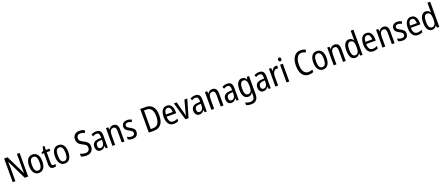

<svg xmlns="http://www.w3.org/2000/svg" viewBox="196 -2984 12641 5449"><g transform="rotate(-20 6517.0 -260.0)"><path d="M547 0H444L159 -585H155Q157 -546 159 -505Q161 -464 161 -426V0H80V-714H183L468 -136H471Q469 -174 467.5 -216.5Q466 -259 466 -294V-714H547Z M1073 -269Q1073 -141 1022 -65.5Q971 10 871 10Q777 10 724.5 -65.5Q672 -141 672 -269Q672 -402 723 -474.5Q774 -547 873 -547Q966 -547 1019.5 -476Q1073 -405 1073 -269ZM757 -269Q757 -169 785 -115.5Q813 -62 873 -62Q932 -62 960.5 -114.5Q989 -167 989 -269Q989 -370 960.5 -422.5Q932 -475 873 -475Q812 -475 784.5 -422.5Q757 -370 757 -269Z M1336 -62Q1350 -62 1365 -65Q1380 -68 1392 -72V-6Q1377 1 1356.5 5.5Q1336 10 1313 10Q1257 10 1225.5 -25Q1194 -60 1194 -140V-469H1136V-512L1197 -538L1223 -658H1277V-537H1386V-469H1277V-148Q1277 -105 1291 -83.5Q1305 -62 1336 -62Z M1856 -269Q1856 -141 1805 -65.5Q1754 10 1654 10Q1560 10 1507.5 -65.5Q1455 -141 1455 -269Q1455 -402 1506 -474.5Q1557 -547 1656 -547Q1749 -547 1802.5 -476Q1856 -405 1856 -269ZM1540 -269Q1540 -169 1568 -115.5Q1596 -62 1656 -62Q1715 -62 1743.5 -114.5Q1772 -167 1772 -269Q1772 -370 1743.5 -422.5Q1715 -475 1656 -475Q1595 -475 1567.5 -422.5Q1540 -370 1540 -269Z M2519 -195Q2519 -133 2493.5 -87Q2468 -41 2421 -15.5Q2374 10 2311 10Q2212 10 2148 -22V-109Q2182 -90 2225.5 -79.5Q2269 -69 2310 -69Q2369 -69 2401 -102.5Q2433 -136 2433 -187Q2433 -221 2421 -245Q2409 -269 2381 -289Q2353 -309 2305 -331Q2257 -354 2223.5 -380.5Q2190 -407 2172 -444.5Q2154 -482 2154 -538Q2153 -594 2178 -636Q2203 -678 2247.5 -701Q2292 -724 2350 -724Q2397 -724 2437.5 -713.5Q2478 -703 2510 -688L2483 -611Q2450 -627 2417 -636Q2384 -645 2351 -645Q2298 -645 2269.5 -615.5Q2241 -586 2241 -540Q2241 -504 2252.5 -480.5Q2264 -457 2291 -437.5Q2318 -418 2365 -396Q2442 -360 2480.5 -314Q2519 -268 2519 -195Z M2796 -546Q2878 -546 2914.5 -499.5Q2951 -453 2951 -363V0H2889L2875 -75H2872Q2847 -32 2814.5 -11Q2782 10 2732 10Q2667 10 2632.5 -35.5Q2598 -81 2598 -150Q2598 -229 2649 -273.5Q2700 -318 2799 -321L2869 -324V-359Q2869 -422 2848 -450Q2827 -478 2785 -478Q2757 -478 2728 -468.5Q2699 -459 2669 -443L2643 -505Q2675 -525 2714 -535.5Q2753 -546 2796 -546ZM2812 -262Q2743 -259 2713 -231Q2683 -203 2683 -151Q2683 -103 2703 -80.5Q2723 -58 2758 -58Q2808 -58 2838.5 -98Q2869 -138 2869 -213V-265Z M3306 -547Q3380 -547 3418 -501.5Q3456 -456 3456 -360V0H3373V-347Q3373 -410 3353 -442Q3333 -474 3290 -474Q3226 -474 3200 -426.5Q3174 -379 3174 -279V0H3091V-537H3158L3168 -464H3173Q3193 -504 3228.5 -525.5Q3264 -547 3306 -547Z M3870 -145Q3870 -70 3824.5 -30Q3779 10 3700 10Q3656 10 3622.5 1.5Q3589 -7 3564 -21V-104Q3588 -87 3624.5 -74.5Q3661 -62 3698 -62Q3743 -62 3766 -83Q3789 -104 3789 -141Q3789 -172 3768 -194Q3747 -216 3692 -243Q3653 -263 3624 -284.5Q3595 -306 3579 -334.5Q3563 -363 3563 -405Q3563 -470 3609 -508.5Q3655 -547 3729 -547Q3767 -547 3801 -537.5Q3835 -528 3866 -511L3836 -445Q3811 -459 3784 -468Q3757 -477 3728 -477Q3688 -477 3665.5 -458Q3643 -439 3643 -408Q3643 -376 3665.5 -356Q3688 -336 3744 -307Q3802 -276 3836 -242Q3870 -208 3870 -145Z M4638 -365Q4638 -185 4564 -92.5Q4490 0 4351 0H4190V-714H4361Q4493 -714 4565.5 -625Q4638 -536 4638 -365ZM4548 -362Q4548 -501 4498.5 -569.5Q4449 -638 4355 -638H4276V-76H4345Q4448 -76 4498 -148Q4548 -220 4548 -362Z M4928 -546Q4987 -546 5027.5 -515Q5068 -484 5088.5 -430Q5109 -376 5109 -308V-252H4820Q4823 -61 4955 -61Q5022 -61 5087 -98V-24Q5055 -7 5021.5 1.5Q4988 10 4947 10Q4876 10 4829.5 -24.5Q4783 -59 4760 -121Q4737 -183 4737 -265Q4737 -400 4787 -473Q4837 -546 4928 -546ZM4928 -478Q4831 -478 4821 -318H5028Q5027 -385 5003 -431.5Q4979 -478 4928 -478Z M5296 0 5141 -537H5227L5312 -219Q5320 -188 5328 -153.5Q5336 -119 5341 -89H5345Q5347 -108 5355 -139.5Q5363 -171 5372 -204L5460 -537H5547L5390 0Z M5785 -546Q5867 -546 5903.5 -499.5Q5940 -453 5940 -363V0H5878L5864 -75H5861Q5836 -32 5803.5 -11Q5771 10 5721 10Q5656 10 5621.5 -35.5Q5587 -81 5587 -150Q5587 -229 5638 -273.5Q5689 -318 5788 -321L5858 -324V-359Q5858 -422 5837 -450Q5816 -478 5774 -478Q5746 -478 5717 -468.5Q5688 -459 5658 -443L5632 -505Q5664 -525 5703 -535.5Q5742 -546 5785 -546ZM5801 -262Q5732 -259 5702 -231Q5672 -203 5672 -151Q5672 -103 5692 -80.5Q5712 -58 5747 -58Q5797 -58 5827.5 -98Q5858 -138 5858 -213V-265Z M6295 -547Q6369 -547 6407 -501.5Q6445 -456 6445 -360V0H6362V-347Q6362 -410 6342 -442Q6322 -474 6279 -474Q6215 -474 6189 -426.5Q6163 -379 6163 -279V0H6080V-537H6147L6157 -464H6162Q6182 -504 6217.5 -525.5Q6253 -547 6295 -547Z M6750 -546Q6832 -546 6868.5 -499.5Q6905 -453 6905 -363V0H6843L6829 -75H6826Q6801 -32 6768.5 -11Q6736 10 6686 10Q6621 10 6586.5 -35.5Q6552 -81 6552 -150Q6552 -229 6603 -273.5Q6654 -318 6753 -321L6823 -324V-359Q6823 -422 6802 -450Q6781 -478 6739 -478Q6711 -478 6682 -468.5Q6653 -459 6623 -443L6597 -505Q6629 -525 6668 -535.5Q6707 -546 6750 -546ZM6766 -262Q6697 -259 6667 -231Q6637 -203 6637 -151Q6637 -103 6657 -80.5Q6677 -58 6712 -58Q6762 -58 6792.5 -98Q6823 -138 6823 -213V-265Z M7196 -547Q7238 -547 7271 -527.5Q7304 -508 7328 -466H7333L7343 -537H7412V7Q7412 120 7360.5 180Q7309 240 7198 240Q7114 240 7051 208V130Q7122 168 7198 168Q7261 168 7295 133Q7329 98 7329 22V5Q7329 -10 7330 -32Q7331 -54 7333 -74H7329Q7282 10 7194 10Q7111 10 7065.5 -61Q7020 -132 7020 -266Q7020 -402 7066.5 -474.5Q7113 -547 7196 -547ZM7211 -474Q7158 -474 7131.5 -420.5Q7105 -367 7105 -265Q7105 -161 7132 -111Q7159 -61 7214 -61Q7329 -61 7329 -245V-269Q7329 -377 7300.5 -425.5Q7272 -474 7211 -474Z M7718 -546Q7800 -546 7836.5 -499.5Q7873 -453 7873 -363V0H7811L7797 -75H7794Q7769 -32 7736.5 -11Q7704 10 7654 10Q7589 10 7554.5 -35.5Q7520 -81 7520 -150Q7520 -229 7571 -273.5Q7622 -318 7721 -321L7791 -324V-359Q7791 -422 7770 -450Q7749 -478 7707 -478Q7679 -478 7650 -468.5Q7621 -459 7591 -443L7565 -505Q7597 -525 7636 -535.5Q7675 -546 7718 -546ZM7734 -262Q7665 -259 7635 -231Q7605 -203 7605 -151Q7605 -103 7625 -80.5Q7645 -58 7680 -58Q7730 -58 7760.5 -98Q7791 -138 7791 -213V-265Z M8217 -547Q8229 -547 8242 -545.5Q8255 -544 8268 -540L8256 -457Q8236 -464 8211 -464Q8178 -464 8152 -440.5Q8126 -417 8111 -376Q8096 -335 8096 -282V0H8013V-537H8079L8089 -443H8094Q8114 -489 8144.5 -518Q8175 -547 8217 -547Z M8393 -738Q8440 -738 8440 -681Q8440 -654 8427.5 -639Q8415 -624 8393 -624Q8371 -624 8357.5 -639Q8344 -654 8344 -681Q8344 -710 8357 -724Q8370 -738 8393 -738ZM8433 -537V0H8350V-537Z M9033 -648Q8972 -648 8931.5 -609Q8891 -570 8871 -504Q8851 -438 8851 -357Q8851 -222 8899.5 -144.5Q8948 -67 9037 -67Q9071 -67 9102.5 -74.5Q9134 -82 9163 -94V-18Q9106 10 9026 10Q8942 10 8882.5 -34.5Q8823 -79 8792 -161Q8761 -243 8761 -358Q8761 -461 8791.5 -544.5Q8822 -628 8882 -676.5Q8942 -725 9032 -725Q9116 -725 9184 -687L9152 -614Q9126 -629 9096.5 -638.5Q9067 -648 9033 -648Z M9657 -269Q9657 -141 9606 -65.5Q9555 10 9455 10Q9361 10 9308.5 -65.5Q9256 -141 9256 -269Q9256 -402 9307 -474.5Q9358 -547 9457 -547Q9550 -547 9603.5 -476Q9657 -405 9657 -269ZM9341 -269Q9341 -169 9369 -115.5Q9397 -62 9457 -62Q9516 -62 9544.5 -114.5Q9573 -167 9573 -269Q9573 -370 9544.5 -422.5Q9516 -475 9457 -475Q9396 -475 9368.5 -422.5Q9341 -370 9341 -269Z M9989 -547Q10063 -547 10101 -501.5Q10139 -456 10139 -360V0H10056V-347Q10056 -410 10036 -442Q10016 -474 9973 -474Q9909 -474 9883 -426.5Q9857 -379 9857 -279V0H9774V-537H9841L9851 -464H9856Q9876 -504 9911.5 -525.5Q9947 -547 9989 -547Z M10430 10Q10346 10 10300 -60.5Q10254 -131 10254 -268Q10254 -403 10300 -475Q10346 -547 10428 -547Q10472 -547 10506 -525.5Q10540 -504 10562 -468H10566Q10565 -487 10564 -507.5Q10563 -528 10563 -543V-760H10646V0H10579L10567 -69H10563Q10540 -32 10508 -11Q10476 10 10430 10ZM10447 -60Q10507 -60 10535 -106.5Q10563 -153 10563 -246V-272Q10563 -374 10536 -424Q10509 -474 10446 -474Q10391 -474 10365 -420Q10339 -366 10339 -267Q10339 -166 10365.5 -113Q10392 -60 10447 -60Z M10954 -546Q11013 -546 11053.5 -515Q11094 -484 11114.5 -430Q11135 -376 11135 -308V-252H10846Q10849 -61 10981 -61Q11048 -61 11113 -98V-24Q11081 -7 11047.5 1.5Q11014 10 10973 10Q10902 10 10855.5 -24.5Q10809 -59 10786 -121Q10763 -183 10763 -265Q10763 -400 10813 -473Q10863 -546 10954 -546ZM10954 -478Q10857 -478 10847 -318H11054Q11053 -385 11029 -431.5Q11005 -478 10954 -478Z M11464 -547Q11538 -547 11576 -501.5Q11614 -456 11614 -360V0H11531V-347Q11531 -410 11511 -442Q11491 -474 11448 -474Q11384 -474 11358 -426.5Q11332 -379 11332 -279V0H11249V-537H11316L11326 -464H11331Q11351 -504 11386.5 -525.5Q11422 -547 11464 -547Z M12028 -145Q12028 -70 11982.5 -30Q11937 10 11858 10Q11814 10 11780.5 1.5Q11747 -7 11722 -21V-104Q11746 -87 11782.5 -74.5Q11819 -62 11856 -62Q11901 -62 11924 -83Q11947 -104 11947 -141Q11947 -172 11926 -194Q11905 -216 11850 -243Q11811 -263 11782 -284.5Q11753 -306 11737 -334.5Q11721 -363 11721 -405Q11721 -470 11767 -508.5Q11813 -547 11887 -547Q11925 -547 11959 -537.5Q11993 -528 12024 -511L11994 -445Q11969 -459 11942 -468Q11915 -477 11886 -477Q11846 -477 11823.5 -458Q11801 -439 11801 -408Q11801 -376 11823.5 -356Q11846 -336 11902 -307Q11960 -276 11994 -242Q12028 -208 12028 -145Z M12302 -546Q12361 -546 12401.5 -515Q12442 -484 12462.5 -430Q12483 -376 12483 -308V-252H12194Q12197 -61 12329 -61Q12396 -61 12461 -98V-24Q12429 -7 12395.5 1.5Q12362 10 12321 10Q12250 10 12203.5 -24.5Q12157 -59 12134 -121Q12111 -183 12111 -265Q12111 -400 12161 -473Q12211 -546 12302 -546ZM12302 -478Q12205 -478 12195 -318H12402Q12401 -385 12377 -431.5Q12353 -478 12302 -478Z M12748 10Q12664 10 12618 -60.5Q12572 -131 12572 -268Q12572 -403 12618 -475Q12664 -547 12746 -547Q12790 -547 12824 -525.5Q12858 -504 12880 -468H12884Q12883 -487 12882 -507.5Q12881 -528 12881 -543V-760H12964V0H12897L12885 -69H12881Q12858 -32 12826 -11Q12794 10 12748 10ZM12765 -60Q12825 -60 12853 -106.5Q12881 -153 12881 -246V-272Q12881 -374 12854 -424Q12827 -474 12764 -474Q12709 -474 12683 -420Q12657 -366 12657 -267Q12657 -166 12683.5 -113Q12710 -60 12765 -60Z"/></g></svg>

Font: Noto Sans Devanagari Condensed
Style: Regular
Weight: 400
Width: 3
Designer: Jelle Bosma - Monotype Design Team
Foundry: Monotype Imaging Inc.
Version: Version 2.004; ttfautohint (v1.8.4.7-5d5b)